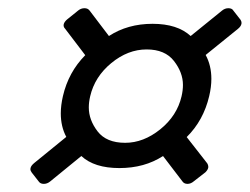

<svg xmlns="http://www.w3.org/2000/svg" viewBox="-20 -470 618 475"><path d="M342.8 -347.7Q296.4 -347.7 255.4 -314Q214.4 -280.3 203.1 -231.9Q199.7 -217.3 199.7 -204.1Q199.7 -173.3 221.4 -145Q243.2 -116.7 289.6 -116.7Q335 -116.7 376.5 -150.1Q418 -183.6 429.2 -231.9Q432.6 -246.6 432.6 -259.8Q432.6 -290.5 410.4 -319.1Q388.2 -347.7 342.8 -347.7ZM357.4 -411.1Q418.9 -411.1 451.7 -380.9L529.3 -443.8Q536.6 -449.7 544.9 -449.7Q554.2 -449.7 557.6 -443.4L575.2 -420.9Q577.6 -417 577.6 -413.1Q577.6 -411.6 577.1 -410.2Q575.7 -404.3 568.4 -398.4L488.8 -334Q502.9 -308.1 502.9 -274.9Q502.9 -254.9 497.6 -232.4Q483.4 -171.9 441.9 -130.9L492.7 -65.9Q496.1 -60.1 495.1 -54.7Q493.7 -49.3 488.3 -43.9L459.5 -21.5Q452.1 -15.1 443.8 -15.1Q435.1 -15.1 430.7 -22L383.3 -84Q337.4 -54.2 275.4 -54.2Q213.4 -54.2 181.2 -84L104 -21Q96.7 -15.1 88.4 -15.1Q80.1 -15.1 76.2 -20.5L58.6 -43Q55.2 -47.4 55.2 -51.8Q55.2 -53.2 55.7 -54.7Q57.1 -60.5 64.9 -66.9L144 -131.3Q130.4 -156.7 130.4 -189.5Q130.4 -209.5 135.7 -232.4Q149.4 -291.5 190.9 -333.5L141.1 -398.9Q136.2 -403.8 137.7 -410.2Q139.2 -416 146 -421.9L173.8 -444.3Q180.7 -449.7 189 -449.7Q197.3 -449.7 201.7 -443.8L249.5 -380.9Q295.9 -411.1 357.4 -411.1Z"/></svg>

Font: Caudex
Style: Bold
Weight: 700
Italic angle: -13°
Version: Version 1.04